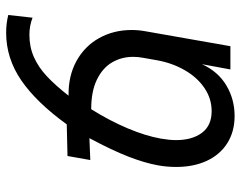

<svg xmlns="http://www.w3.org/2000/svg" viewBox="-101 -687 802 640"><g transform="rotate(-90 300.0 -367.0)"><path d="M63.5 -180.5Q63.5 -212.5 69 -242Q77 -286 98 -340.2Q119 -394.5 159.5 -470L86.5 -467L100 -543L205.5 -545.5Q278.5 -646.5 352 -697Q425.5 -747.5 511 -747.5Q542 -747.5 570 -740.5L561 -659.5Q534 -670 504 -670Q463.5 -670 429.8 -655Q396 -640 366 -612Q336 -584 301 -539.5Q367 -540.5 416.8 -513Q466.5 -485.5 493.2 -437.2Q520 -389 520 -329Q520 -305.5 515.5 -281.5L466 0H388.5L406 -94.5Q381 -40.5 334.8 -13.2Q288.5 14 233.5 14Q181.5 14 143 -10.2Q104.5 -34.5 84 -78.5Q63.5 -122.5 63.5 -180.5ZM419 -244 427.5 -292Q430.5 -308 430.5 -324Q430.5 -363 412 -394.5Q393.5 -426 354.5 -445Q315.5 -464 256 -464Q217.5 -402.5 192.2 -342.5Q167 -282.5 158 -232Q153 -203 153 -181.5Q153 -127.5 177.2 -95Q201.5 -62.5 249.5 -62.5Q291.5 -62.5 327 -86.8Q362.5 -111 386.2 -152.5Q410 -194 419 -244Z"/></g></svg>

Font: JuliaMono
Style: Italic
Weight: 400
Italic angle: -9°
Monospace: yes
Designer: cormullion
Foundry: corm
Version: Version 0.057; ttfautohint (v1.8.4)